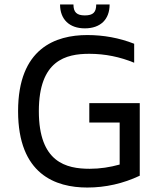

<svg xmlns="http://www.w3.org/2000/svg" viewBox="-20 -832 717 860"><path d="M360 -705C430 -705 471 -745 471 -812H411C411 -777 397 -763 360 -763C324 -763 309 -777 309 -812H249C249 -745 291 -705 360 -705ZM380 -370V-283H516V-95C473 -83 428 -76 382 -76C276 -76 154 -105 154 -334C154 -562 275 -591 380 -591C451 -591 518 -577 581 -551V-636C515 -662 444 -675 371 -675C229 -675 61 -616 61 -334C61 -51 229 8 371 8C453 8 532 -10 606 -45V-370H380Z"/></svg>

Font: Maven Pro
Style: Medium
Weight: 500
Designer: Joe Prince
Foundry: Joe Prince
Version: Version 1.003